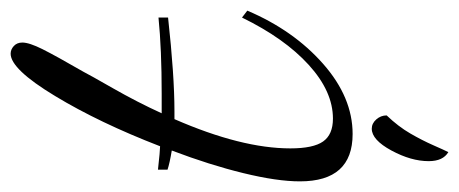

<svg xmlns="http://www.w3.org/2000/svg" viewBox="-275 -366 863 361"><g transform="rotate(-90 156.5 -185.5)"><path d="M-4 -53Q-4 -96 11.5 -159.5Q27 -223 54 -294Q30 -298 18 -302V-320Q54 -316 62 -316Q106 -430 156.5 -513.5Q207 -597 236 -597Q244 -597 250.5 -591Q257 -585 257 -575Q257 -562 244.5 -537Q232 -512 202 -460Q197 -450 171 -404.5Q145 -359 124 -313H161Q244 -313 304 -319V-301Q195 -289 128 -289H113Q58 -163 58 -71Q58 -28 71 -9.5Q84 9 114 9Q165 9 215 -36.5Q265 -82 304 -162L317 -152Q280 -65 217 -9.5Q154 46 85 46Q-4 46 -4 -53ZM34 189Q34 156 54 119Q74 82 95 82Q105 82 112.5 90.5Q120 99 120 110Q99 132 86 154.5Q73 177 64 197.5Q55 218 51 226Q34 216 34 189Z"/></g></svg>

Font: Dancing Script
Style: Regular
Weight: 400
Designer: Pablo Impallari
Foundry: Pablo Impallari
Version: Version 2.000